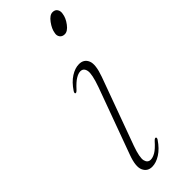

<svg xmlns="http://www.w3.org/2000/svg" viewBox="-222 -669 698 698"><g transform="rotate(-45 126.5 -320.0)"><path d="M205.5 -558.5Q192.5 -558.5 186.2 -567.5Q180 -576.5 183 -588.5Q185.5 -606 200.5 -626.5Q215.5 -647 230.5 -647Q243.5 -647 249.2 -638Q255 -629 252.5 -616.5Q250 -597.5 235.2 -578Q220.5 -558.5 205.5 -558.5ZM96 -94Q80 -49 84.2 -32Q88.5 -15 104 -15Q115 -15 128.8 -23Q142.5 -31 162 -53Q169.5 -61 173.5 -59Q177.5 -56.5 173 -49Q154 -21 132 -7Q110 7 89.5 7Q65.5 7 55.8 -14.2Q46 -35.5 62.5 -80.5L156 -336Q174 -386.5 170.2 -405Q166.5 -423.5 150 -423.5Q139.5 -423.5 125.8 -415.2Q112 -407 92.5 -385.5Q85 -377.5 81 -379.5Q77.5 -381.5 82 -389.5Q100.5 -417.5 122.5 -431.5Q144.5 -445.5 165 -445.5Q190 -445.5 199.2 -424Q208.5 -402.5 191 -354Z"/></g></svg>

Font: Fraunces 72pt Thin
Style: Italic
Weight: 100
Italic angle: -16°
Version: Version 1.000;[b76b70a41]